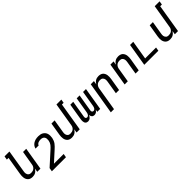

<svg xmlns="http://www.w3.org/2000/svg" viewBox="343 -2333 4145 4145"><g transform="rotate(-45 2416.0 -260.0)"><path d="M216 8Q187 8 160 0.5Q133 -7 113 -24.5Q93 -42 81 -66Q69 -90 64.5 -117.5Q60 -145 61 -173.5Q62 -202 67 -231L136 -651H84L98 -735H247L162 -217Q159 -200 158 -182.5Q157 -165 160.5 -149Q164 -133 172 -118.5Q180 -104 192.5 -94Q205 -84 221.5 -80Q238 -76 255 -76Q279 -76 303 -82.5Q327 -89 347 -105.5Q367 -122 378.5 -145Q390 -168 393 -192L448 -520H545L459 0H362L376 -85Q363 -64 346 -45.5Q329 -27 307.5 -14.5Q286 -2 262.5 3Q239 8 216 8Z M593 215 607 131 900 -134Q919 -152 938 -170Q957 -188 972.5 -209Q988 -230 998 -253.5Q1008 -277 1012 -301V-302Q1016 -329 1014.5 -355.5Q1013 -382 999.5 -403Q986 -424 962 -434Q938 -444 911 -444Q893 -444 875 -442Q857 -440 839 -433Q821 -426 805.5 -412.5Q790 -399 786 -381H690Q695 -405 707.5 -427Q720 -449 738 -466.5Q756 -484 778.5 -496.5Q801 -509 824 -516Q847 -523 871 -525.5Q895 -528 918 -528Q949 -528 979 -522Q1009 -516 1034 -501Q1059 -486 1077.5 -463Q1096 -440 1104 -411.5Q1112 -383 1112 -351.5Q1112 -320 1107 -289Q1101 -258 1088.5 -227Q1076 -196 1056.5 -169Q1037 -142 1012.5 -118Q988 -94 963 -71L740 131H1037L1023 215Z M1416 8Q1387 8 1360 0.5Q1333 -7 1313 -24.5Q1293 -42 1281 -66Q1269 -90 1264.5 -117.5Q1260 -145 1261 -173.5Q1262 -202 1267 -231L1315 -520H1412L1362 -217Q1359 -200 1358 -182.5Q1357 -165 1360.5 -149Q1364 -133 1372 -118.5Q1380 -104 1392.5 -94Q1405 -84 1421.5 -80Q1438 -76 1455 -76Q1479 -76 1503 -82.5Q1527 -89 1547 -105.5Q1567 -122 1578.5 -145Q1590 -168 1593 -192L1683 -735H1832L1818 -651H1766L1659 0H1562L1576 -85Q1563 -64 1546 -45.5Q1529 -27 1507.5 -14.5Q1486 -2 1462.5 3Q1439 8 1416 8Z M1908 8Q1891 8 1875.5 2Q1860 -4 1849 -15.5Q1838 -27 1832.5 -42.5Q1827 -58 1825.5 -75Q1824 -92 1825 -109Q1826 -126 1829 -144L1891 -520H1980L1915 -129Q1913 -118 1914.5 -107Q1916 -96 1921 -87Q1926 -78 1936 -73.5Q1946 -69 1957 -69Q1966 -69 1976 -73Q1986 -77 1993.5 -84.5Q2001 -92 2006.5 -101Q2012 -110 2015.5 -119.5Q2019 -129 2021.5 -139Q2024 -149 2026 -159L2086 -520H2174L2109 -129Q2107 -118 2108.5 -107Q2110 -96 2115.5 -87Q2121 -78 2130.5 -73.5Q2140 -69 2151 -69Q2161 -69 2170.5 -73Q2180 -77 2187.5 -84.5Q2195 -92 2200.5 -101Q2206 -110 2209.5 -119.5Q2213 -129 2215.5 -139Q2218 -149 2220 -159L2280 -520H2369L2283 0H2194L2203 -56Q2195 -42 2184.5 -30Q2174 -18 2161 -9Q2148 0 2132.5 4Q2117 8 2103 8Q2085 8 2069 2Q2053 -4 2042.5 -16.5Q2032 -29 2026.5 -45Q2021 -61 2020 -78Q2012 -61 2002 -45Q1992 -29 1977 -16.5Q1962 -4 1944 2Q1926 8 1909 8Z M2393 215 2515 -520H2612L2598 -435Q2610 -456 2627 -474.5Q2644 -493 2665.5 -505.5Q2687 -518 2710.5 -523Q2734 -528 2757 -528Q2786 -528 2813.5 -520.5Q2841 -513 2861 -495.5Q2881 -478 2893 -454Q2905 -430 2909.5 -402.5Q2914 -375 2912.5 -346.5Q2911 -318 2907 -289L2859 0H2762L2812 -303Q2815 -320 2815.5 -337.5Q2816 -355 2813 -371Q2810 -387 2802 -401.5Q2794 -416 2781.5 -426Q2769 -436 2752 -440Q2735 -444 2718 -444Q2694 -444 2670 -437.5Q2646 -431 2626.5 -414.5Q2607 -398 2595.5 -375Q2584 -352 2580 -328L2490 215Z M3029 0 3115 -520H3212L3198 -435Q3210 -456 3227 -474.5Q3244 -493 3265.5 -505.5Q3287 -518 3310.5 -523Q3334 -528 3357 -528Q3386 -528 3413.5 -520.5Q3441 -513 3461 -495.5Q3481 -478 3493 -454Q3505 -430 3509.5 -402.5Q3514 -375 3512.5 -346.5Q3511 -318 3507 -289L3459 0H3362L3412 -303Q3415 -320 3415.5 -337.5Q3416 -355 3413 -371Q3410 -387 3402 -401.5Q3394 -416 3381.5 -426Q3369 -436 3352 -440Q3335 -444 3318 -444Q3294 -444 3270 -437.5Q3246 -431 3226.5 -414.5Q3207 -398 3195.5 -375Q3184 -352 3180 -328L3126 0Z M3629 0 3715 -520H3812L3740 -84H4073L4059 0Z M4416 8Q4387 8 4360 0.5Q4333 -7 4313 -24.5Q4293 -42 4281 -66Q4269 -90 4264.5 -117.5Q4260 -145 4261 -173.5Q4262 -202 4267 -231L4315 -520H4412L4362 -217Q4359 -200 4358 -182.5Q4357 -165 4360.5 -149Q4364 -133 4372 -118.5Q4380 -104 4392.5 -94Q4405 -84 4421.5 -80Q4438 -76 4455 -76Q4479 -76 4503 -82.5Q4527 -89 4547 -105.5Q4567 -122 4578.5 -145Q4590 -168 4593 -192L4683 -735H4832L4818 -651H4766L4659 0H4562L4576 -85Q4563 -64 4546 -45.5Q4529 -27 4507.5 -14.5Q4486 -2 4462.5 3Q4439 8 4416 8Z"/></g></svg>

Font: Iosevka Medium Extended
Style: Italic
Weight: 500
Width: 7
Italic angle: -9°
Monospace: yes
Designer: Belleve Invis
Foundry: Belleve Invis
Version: Version 32.5.0; ttfautohint (v1.8.4)